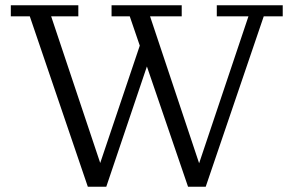

<svg xmlns="http://www.w3.org/2000/svg" viewBox="-20 -702 1113 728"><path d="M313 6 93 -640H21V-682H277V-640H174L360 -84L510 -529L472 -640H403V-682H669V-640H549L735 -83L922 -640H802V-682H1052V-640H980L760 6H693L537 -450L383 6Z"/></svg>

Font: Montagu Slab 16pt Light
Style: Regular
Weight: 300
Designer: Florian Karsten
Foundry: Florian Karsten
Version: Version 1.000; ttfautohint (v1.8.3)